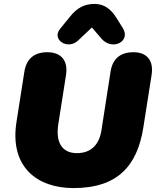

<svg xmlns="http://www.w3.org/2000/svg" viewBox="-20 -946 794 978"><path d="M354 12C578 12 679 -100 710 -296L752 -563C764 -637 729 -680 660 -680C593 -680 553 -647 543 -580L497 -284C485 -205 440 -166 372 -166C293 -166 263 -224 277 -314L316 -562C328 -636 293 -680 221 -680C154 -680 114 -646 104 -580L64 -325C28 -96 169 12 354 12ZM377 -739 448 -806 497 -749C551 -686 649 -734 605 -804L573 -855C545 -900 511 -926 461 -926C411 -926 373 -906 339 -864L286 -799C241 -744 325 -690 377 -739Z"/></svg>

Font: SN Pro Black
Style: Italic
Weight: 900
Italic angle: -9°
Designer: Tobias Whetton
Foundry: Supernotes
Version: Version 1.001;Glyphs 3.2 (3249)